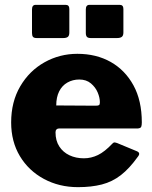

<svg xmlns="http://www.w3.org/2000/svg" viewBox="-20 -762 628 792"><path d="M209 -216Q209 -182 224.5 -158Q240 -134 266.5 -121.5Q293 -109 326 -109Q356 -109 384 -122.5Q412 -136 444 -170Q448 -174 451 -174.5Q454 -175 463 -172L545 -138Q561 -131 549 -116Q514 -67 478.5 -39.5Q443 -12 400 -1Q357 10 302 10Q224 10 161 -24Q98 -58 62 -118Q26 -178 26 -257Q26 -342 63.5 -406Q101 -470 163.5 -505Q226 -540 299 -540Q377 -540 436.5 -506.5Q496 -473 530.5 -410Q565 -347 565 -257Q565 -245 562.5 -239Q560 -233 548 -232H223Q217 -232 213 -228Q209 -224 209 -216ZM375 -326Q385 -326 388.5 -328.5Q392 -331 392 -340Q392 -359 383 -380.5Q374 -402 355 -418Q336 -434 307 -434Q280 -434 258 -421.5Q236 -409 224 -385Q212 -361 212 -327ZM266 -725V-628Q266 -615 260 -610Q254 -605 240 -605H132Q120 -605 116 -610Q112 -615 112 -626V-723Q112 -742 127 -742H251Q266 -742 266 -725ZM489 -725V-628Q489 -615 482.5 -610Q476 -605 462 -605H355Q343 -605 338.5 -610Q334 -615 334 -626V-723Q334 -742 349 -742H474Q489 -742 489 -725Z"/></svg>

Font: Libre Franklin Thin ExtraBold
Style: Regular
Weight: 800
Version: Version 3.000